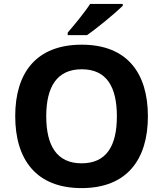

<svg xmlns="http://www.w3.org/2000/svg" viewBox="-20 -1005 836 984"><path d="M609 -975V-985H442C413 -940 359 -875 327 -838V-825H426C477 -860 571 -938 609 -975ZM738 -409C738 -631 631 -776 399 -776C165 -776 58 -631 58 -410C58 -188 165 -41 398 -41C631 -41 738 -188 738 -409ZM217 -409C217 -559 271 -650 399 -650C527 -650 579 -559 579 -409C579 -259 527 -168 398 -168C271 -168 217 -259 217 -409Z"/></svg>

Font: Noto Sans Tamil UI
Style: Bold
Weight: 700
Designer: Jelle Bosma - Monotype Design Team
Foundry: Monotype Imaging Inc.
Version: Version 2.004